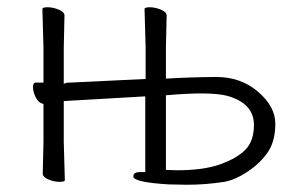

<svg xmlns="http://www.w3.org/2000/svg" viewBox="-20 -499 841 530"><path d="M156 -268Q165 -271 168 -271H173L382 -281V-367L379 -474Q379 -479 393.5 -479Q408 -479 424 -472.5Q440 -466 440 -456L438 -367V-282Q507 -286 575.5 -286.5Q644 -287 692 -246Q740 -205 740 -157.5Q740 -110 720 -80Q700 -50 665.5 -26.5Q631 -3 599 3Q548 11 495 11L445 10Q348 4 348 -12Q348 -24 367 -24H381V-233L156 -220V-108L159 -2Q159 3 144.5 3Q130 3 114 -3.5Q98 -10 98 -20L100 -108V-212Q86 -215 78.5 -230.5Q71 -246 71 -258.5Q71 -271 79 -271H100V-367L97 -474Q97 -479 111.5 -479Q126 -479 142 -472.5Q158 -466 158 -456L156 -367ZM438 -30 469 -29Q543 -29 589.5 -46Q636 -63 658.5 -87Q681 -111 681 -154Q681 -213 609 -234Q562 -247 438 -236Z"/></svg>

Font: LXGW WenKai Lite Light
Style: Regular
Weight: 300
Designer: LXGW / Fontworks Inc.
Foundry: LXGW / Fontworks Inc.
Version: Version 1.511; March 25, 2025